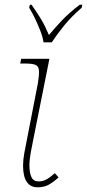

<svg xmlns="http://www.w3.org/2000/svg" viewBox="-20 -786 370 816"><path d="M140 10Q78 10 78 -83Q78 -106 83.5 -136.5Q89 -167 96 -201L141 -432Q147 -469 145.5 -487Q144 -505 130.5 -510.5Q117 -516 87 -516H66L70 -536H190L123 -201Q117 -172 111 -139.5Q105 -107 105 -83Q105 -52 113.5 -33.5Q122 -15 144 -15Q161 -15 176.5 -23Q192 -31 213 -50L229 -32Q208 -13 188 -1.5Q168 10 140 10ZM165 -606Q162 -628 151.5 -655Q141 -682 128.5 -708Q116 -734 104 -753L107 -766H114Q140 -729 156 -702Q172 -675 188 -637Q213 -667 243 -699Q273 -731 319 -766H330L327 -753Q284 -716 253.5 -678.5Q223 -641 200 -606Z"/></svg>

Font: Noto Serif Thin
Style: Italic
Weight: 100
Italic angle: -12°
Designer: Monotype Design Team
Foundry: Monotype Imaging Inc.
Version: Version 2.014; ttfautohint (v1.8.4.7-5d5b)